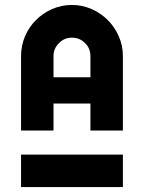

<svg xmlns="http://www.w3.org/2000/svg" viewBox="-20 -755 581 775"><path d="M65 -228V-529Q65 -571 81 -608.5Q97 -646 125 -674Q153 -702 190.5 -718.5Q228 -735 270 -735Q312 -735 349.5 -718.5Q387 -702 415 -674Q443 -646 459.5 -608.5Q476 -571 476 -529V-228H345V-337H196V-228ZM65 -131H476V0H65ZM196 -443H345V-529Q345 -560 323 -581.5Q301 -603 270 -603Q240 -603 218 -581Q196 -559 196 -529Z"/></svg>

Font: PostBus
Style: Regular
Weight: 400
Designer: Peter Wiegel
Version: Version 1.001